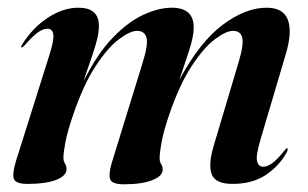

<svg xmlns="http://www.w3.org/2000/svg" viewBox="-20 -468 799 498"><path d="M270 -46 350.5 -307Q365 -354 359.8 -371Q354.5 -388 335.5 -388Q317.5 -388 288.5 -366.2Q259.5 -344.5 228 -296.5Q196.5 -248.5 169.5 -169.5Q155 -127 149.8 -99.8Q144.5 -72.5 144.5 -59Q144.5 -50 148.5 -44Q152.5 -38 152.5 -29Q152.5 -12 125.8 -1.5Q99 9 51.5 9Q20.5 9 16 -4.2Q11.5 -17.5 21.5 -50.5L108.5 -326.5Q120.5 -364 118.2 -378.8Q116 -393.5 103 -393.5Q92.5 -393.5 79 -384.5Q65.5 -375.5 43 -349.5Q38.5 -344.5 36 -345Q33 -345.5 37 -352Q64.5 -396 104 -422Q143.5 -448 183.5 -448Q236.5 -448 236.5 -401Q236.5 -381 229.2 -355.8Q222 -330.5 212.8 -305Q203.5 -279.5 197 -258Q232.5 -329 272.8 -370.5Q313 -412 352.5 -430Q392 -448 425.5 -448Q482.5 -448 482.5 -396.5Q482.5 -373 470.2 -336Q458 -299 445.5 -261.5Q498.5 -359.5 557.8 -403.8Q617 -448 671.5 -448Q714.5 -448 726.5 -417Q738.5 -386 721.5 -328.5L656.5 -109Q643 -64 646.8 -49.8Q650.5 -35.5 662.5 -35.5Q673 -35.5 685.8 -44.5Q698.5 -53.5 717.5 -77Q722.5 -84 724.5 -83.5Q728.5 -82.5 723.5 -72.5Q703 -36 668.2 -13.5Q633.5 9 583.5 9Q539.5 9 529.5 -15Q519.5 -39 534 -89L599 -307Q613 -354 608.2 -371Q603.5 -388 584.5 -388Q566.5 -388 537.8 -366.5Q509 -345 477.2 -296.8Q445.5 -248.5 418.5 -169.5Q404.5 -128 399.2 -99.8Q394 -71.5 394 -57.5Q394 -48.5 398 -42.5Q402 -36.5 402 -28Q402 -11.5 375.2 -0.8Q348.5 10 301.5 10Q270.5 10 265.8 -3Q261 -16 270 -46Z"/></svg>

Font: Fraunces 144pt S000 SemiBold
Style: Italic
Weight: 600
Italic angle: -16°
Version: Version 1.000; ttfautohint (v1.8.3)